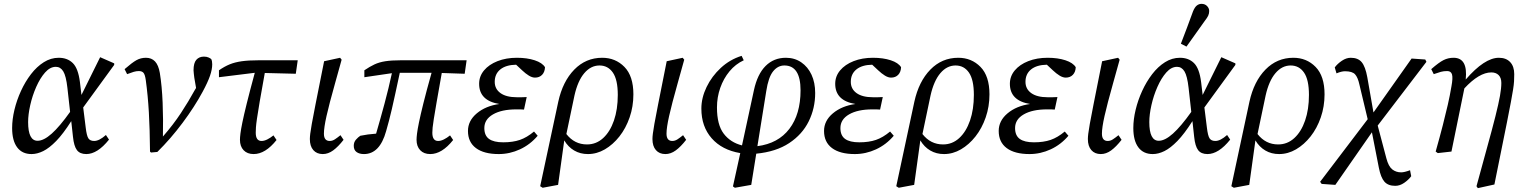

<svg xmlns="http://www.w3.org/2000/svg" viewBox="-20 -787 7907 997"><path d="M126 -153Q126 -56 175 -56Q207 -56 248.5 -93Q290 -130 344 -206L330 -331Q323 -393 308.5 -416.5Q294 -440 270 -440Q240 -440 214 -410.5Q188 -381 168 -335.5Q148 -290 137 -241Q126 -192 126 -153ZM144 13Q95 13 69 -22Q43 -57 43 -122Q43 -167 55 -217Q67 -267 89 -315Q111 -363 141 -402Q171 -441 207.5 -464Q244 -487 285 -487Q330 -487 358 -459.5Q386 -432 395 -361L403 -294L500 -490L573 -458V-450L412 -229L425 -125Q430 -82 439 -68.5Q448 -55 469 -55Q495 -55 530 -86L546 -62Q486 13 428 13Q395 13 379.5 -7.5Q364 -28 359 -76L350 -158Q308 -92 272 -55Q236 -18 204.5 -2.5Q173 13 144 13Z M759 0Q758 -116 753 -203.5Q748 -291 737 -371Q733 -400 725 -409Q717 -418 701 -418Q688 -418 674.5 -414Q661 -410 640 -402L627 -428Q666 -462 688.5 -474.5Q711 -487 738 -487Q767 -487 785 -468Q803 -449 810 -408Q821 -340 824.5 -253.5Q828 -167 826 -78Q880 -140 919.5 -200Q959 -260 993 -322Q995 -324 996 -326.5Q997 -329 998 -331L989 -383Q988 -393 986.5 -404Q985 -415 985 -422Q985 -460 999.5 -476.5Q1014 -493 1039 -493Q1053 -493 1063 -488.5Q1073 -484 1077 -480Q1082 -470 1082 -453Q1082 -427 1070.5 -393.5Q1059 -360 1032 -310Q990 -232 928 -149Q866 -66 797 2L764 5Z M1117 -386V-422Q1146 -442 1173 -453Q1200 -464 1235.5 -469Q1271 -474 1323 -474H1526L1516 -404L1355 -408Q1338 -315 1328.5 -259Q1319 -203 1314.5 -172Q1310 -141 1309 -125.5Q1308 -110 1308 -98Q1308 -55 1338 -55Q1352 -55 1368 -63Q1384 -71 1400 -84L1416 -60Q1358 13 1297 13Q1264 13 1245 -7Q1226 -27 1226 -61Q1226 -73 1228.5 -93.5Q1231 -114 1238.5 -151Q1246 -188 1261.5 -250.5Q1277 -313 1303 -409Z M1656 13Q1625 13 1607 -7.5Q1589 -28 1589 -65Q1589 -76 1591 -92.5Q1593 -109 1599 -143.5Q1605 -178 1618 -243L1663 -469L1746 -487L1754 -477L1720 -355Q1689 -245 1675.5 -184.5Q1662 -124 1662 -93Q1662 -55 1692 -55Q1706 -55 1719 -63.5Q1732 -72 1748 -85L1764 -61Q1736 -25 1710 -6Q1684 13 1656 13Z M1872 -386V-422Q1900 -441 1924.5 -452.5Q1949 -464 1981 -469Q2013 -474 2061 -474H2403L2393 -404L2274 -408Q2257 -312 2247 -255Q2237 -198 2232.5 -168.5Q2228 -139 2226.5 -124.5Q2225 -110 2225 -98Q2225 -55 2255 -55Q2269 -55 2285 -63Q2301 -71 2317 -84L2333 -60Q2275 13 2214 13Q2181 13 2162 -7Q2143 -27 2143 -61Q2143 -73 2145.5 -93.5Q2148 -114 2155.5 -151Q2163 -188 2178.5 -250.5Q2194 -313 2221 -409H2056Q2042 -343 2032 -297.5Q2022 -252 2014.5 -219.5Q2007 -187 2000 -160.5Q1993 -134 1985 -106Q1952 13 1870 13Q1846 13 1831.5 2.5Q1817 -8 1817 -30Q1817 -49 1828.5 -62Q1840 -75 1851 -82Q1889 -90 1933 -93Q1956 -172 1977 -250Q1998 -328 2015 -407Z M2570 13Q2493 13 2451.5 -18Q2410 -49 2410 -107Q2410 -160 2456 -198.5Q2502 -237 2573 -247Q2468 -264 2468 -352Q2468 -391 2493.5 -421.5Q2519 -452 2563.5 -469.5Q2608 -487 2664 -487Q2717 -487 2756.5 -474Q2796 -461 2810 -438Q2809 -413 2795 -398.5Q2781 -384 2758 -384Q2743 -384 2726 -394.5Q2709 -405 2691 -422L2660 -451Q2607 -450 2578 -426.5Q2549 -403 2549 -362Q2549 -325 2579 -303.5Q2609 -282 2664 -282Q2682 -282 2689 -282Q2696 -282 2715 -283L2701 -218Q2692 -219 2682 -219Q2672 -219 2661 -219Q2585 -219 2540 -193Q2495 -167 2495 -122Q2495 -83 2519.5 -65.5Q2544 -48 2593 -48Q2643 -48 2679.5 -60.5Q2716 -73 2753 -104L2772 -82Q2733 -36 2680 -11.5Q2627 13 2570 13Z M2963 -291 2921 -91Q2963 -37 3028 -37Q3076 -37 3112 -70Q3148 -103 3168 -161Q3188 -219 3188 -294Q3188 -373 3162.5 -410Q3137 -447 3093 -447Q3048 -447 3014 -407Q2980 -367 2963 -291ZM2798 188 2785 180 2879 -259Q2902 -364 2962 -425.5Q3022 -487 3107 -487Q3176 -487 3222.5 -439.5Q3269 -392 3269 -297Q3269 -234 3249.5 -177.5Q3230 -121 3196.5 -78.5Q3163 -36 3121 -11.5Q3079 13 3033 13Q2993 13 2961.5 -5.5Q2930 -24 2910 -58L2878 173Z M3435 13Q3404 13 3386 -7.5Q3368 -28 3368 -65Q3368 -76 3370 -92.5Q3372 -109 3378 -143.5Q3384 -178 3397 -243L3442 -469L3525 -487L3533 -477L3499 -355Q3468 -245 3454.5 -184.5Q3441 -124 3441 -93Q3441 -55 3471 -55Q3485 -55 3498 -63.5Q3511 -72 3527 -85L3543 -61Q3515 -25 3489 -6Q3463 13 3435 13Z M3796 188 3786 181 3824 8Q3729 -8 3675.5 -69Q3622 -130 3622 -223Q3622 -279 3649 -335Q3676 -391 3723 -434.5Q3770 -478 3831 -497L3842 -474Q3799 -454 3768 -416.5Q3737 -379 3720 -330.5Q3703 -282 3703 -229Q3703 -139 3738 -93Q3773 -47 3833 -32L3895 -319Q3913 -402 3955.5 -444.5Q3998 -487 4061 -487Q4106 -487 4140.5 -463.5Q4175 -440 4194 -399Q4213 -358 4213 -304Q4213 -225 4179.5 -157Q4146 -89 4078 -44Q4010 1 3907 11L3881 173ZM3959 -314 3913 -28Q4021 -42 4079 -118Q4137 -194 4137 -318Q4137 -447 4053 -447Q4019 -447 3994.5 -416.5Q3970 -386 3959 -314Z M4419 13Q4342 13 4300.5 -18Q4259 -49 4259 -107Q4259 -160 4305 -198.5Q4351 -237 4422 -247Q4317 -264 4317 -352Q4317 -391 4342.5 -421.5Q4368 -452 4412.5 -469.5Q4457 -487 4513 -487Q4566 -487 4605.5 -474Q4645 -461 4659 -438Q4658 -413 4644 -398.5Q4630 -384 4607 -384Q4592 -384 4575 -394.5Q4558 -405 4540 -422L4509 -451Q4456 -450 4427 -426.5Q4398 -403 4398 -362Q4398 -325 4428 -303.5Q4458 -282 4513 -282Q4531 -282 4538 -282Q4545 -282 4564 -283L4550 -218Q4541 -219 4531 -219Q4521 -219 4510 -219Q4434 -219 4389 -193Q4344 -167 4344 -122Q4344 -83 4368.5 -65.5Q4393 -48 4442 -48Q4492 -48 4528.5 -60.5Q4565 -73 4602 -104L4621 -82Q4582 -36 4529 -11.5Q4476 13 4419 13Z M4812 -291 4770 -91Q4812 -37 4877 -37Q4925 -37 4961 -70Q4997 -103 5017 -161Q5037 -219 5037 -294Q5037 -373 5011.5 -410Q4986 -447 4942 -447Q4897 -447 4863 -407Q4829 -367 4812 -291ZM4647 188 4634 180 4728 -259Q4751 -364 4811 -425.5Q4871 -487 4956 -487Q5025 -487 5071.5 -439.5Q5118 -392 5118 -297Q5118 -234 5098.5 -177.5Q5079 -121 5045.5 -78.5Q5012 -36 4970 -11.5Q4928 13 4882 13Q4842 13 4810.5 -5.5Q4779 -24 4759 -58L4727 173Z M5326 13Q5249 13 5207.5 -18Q5166 -49 5166 -107Q5166 -160 5212 -198.5Q5258 -237 5329 -247Q5224 -264 5224 -352Q5224 -391 5249.5 -421.5Q5275 -452 5319.5 -469.5Q5364 -487 5420 -487Q5473 -487 5512.5 -474Q5552 -461 5566 -438Q5565 -413 5551 -398.5Q5537 -384 5514 -384Q5499 -384 5482 -394.5Q5465 -405 5447 -422L5416 -451Q5363 -450 5334 -426.5Q5305 -403 5305 -362Q5305 -325 5335 -303.5Q5365 -282 5420 -282Q5438 -282 5445 -282Q5452 -282 5471 -283L5457 -218Q5448 -219 5438 -219Q5428 -219 5417 -219Q5341 -219 5296 -193Q5251 -167 5251 -122Q5251 -83 5275.5 -65.5Q5300 -48 5349 -48Q5399 -48 5435.5 -60.5Q5472 -73 5509 -104L5528 -82Q5489 -36 5436 -11.5Q5383 13 5326 13Z M5696 13Q5665 13 5647 -7.5Q5629 -28 5629 -65Q5629 -76 5631 -92.5Q5633 -109 5639 -143.5Q5645 -178 5658 -243L5703 -469L5786 -487L5794 -477L5760 -355Q5729 -245 5715.5 -184.5Q5702 -124 5702 -93Q5702 -55 5732 -55Q5746 -55 5759 -63.5Q5772 -72 5788 -85L5804 -61Q5776 -25 5750 -6Q5724 13 5696 13Z M5948 -153Q5948 -56 5997 -56Q6029 -56 6070.5 -93Q6112 -130 6166 -206L6152 -331Q6145 -393 6130.5 -416.5Q6116 -440 6092 -440Q6062 -440 6036 -410.5Q6010 -381 5990 -335.5Q5970 -290 5959 -241Q5948 -192 5948 -153ZM5966 13Q5917 13 5891 -22Q5865 -57 5865 -122Q5865 -167 5877 -217Q5889 -267 5911 -315Q5933 -363 5963 -402Q5993 -441 6029.5 -464Q6066 -487 6107 -487Q6152 -487 6180 -459.5Q6208 -432 6217 -361L6225 -294L6322 -490L6395 -458V-450L6234 -229L6247 -125Q6252 -82 6261 -68.5Q6270 -55 6291 -55Q6317 -55 6352 -86L6368 -62Q6308 13 6250 13Q6217 13 6201.5 -7.5Q6186 -28 6181 -76L6172 -158Q6130 -92 6094 -55Q6058 -18 6026.5 -2.5Q5995 13 5966 13ZM6112 -560Q6128 -602 6144 -644Q6160 -686 6175 -728Q6184 -750 6195 -758.5Q6206 -767 6219 -767Q6237 -767 6248 -755.5Q6259 -744 6259 -730Q6259 -717 6254 -706Q6249 -695 6235 -677Q6212 -644 6188 -611Q6164 -578 6141 -545Z M6552 -291 6510 -91Q6552 -37 6617 -37Q6665 -37 6701 -70Q6737 -103 6757 -161Q6777 -219 6777 -294Q6777 -373 6751.5 -410Q6726 -447 6682 -447Q6637 -447 6603 -407Q6569 -367 6552 -291ZM6387 188 6374 180 6468 -259Q6491 -364 6551 -425.5Q6611 -487 6696 -487Q6765 -487 6811.5 -439.5Q6858 -392 6858 -297Q6858 -234 6838.5 -177.5Q6819 -121 6785.5 -78.5Q6752 -36 6710 -11.5Q6668 13 6622 13Q6582 13 6550.5 -5.5Q6519 -24 6499 -58L6467 173Z M6843 168 6835 157 7082 -168 7039 -348Q7031 -385 7016.5 -401Q7002 -417 6964 -417Q6946 -417 6920 -406L6911 -437Q6925 -456 6948 -471.5Q6971 -487 6994 -487Q7032 -487 7051 -464Q7070 -441 7080 -386L7112 -203L7310 -483L7381 -478L7387 -466L7134 -135L7179 35Q7190 77 7209.5 92.5Q7229 108 7256 108Q7272 108 7302 97L7308 128Q7294 147 7271.5 162.5Q7249 178 7225 178Q7188 178 7169 156.5Q7150 135 7140 84L7104 -100L6914 173Z M7435 0Q7457 -78 7472 -136.5Q7487 -195 7498 -243Q7509 -291 7517 -339Q7525 -382 7520 -400Q7515 -418 7495 -418Q7476 -418 7462 -414Q7448 -410 7425 -402L7412 -428Q7452 -463 7476 -475Q7500 -487 7528 -487Q7603 -487 7591 -374Q7689 -487 7763 -487Q7801 -487 7822 -464.5Q7843 -442 7843 -402Q7843 -383 7842 -365Q7841 -347 7837 -322Q7833 -297 7825.5 -256.5Q7818 -216 7805 -151L7740 171L7654 190L7647 180L7699 -10Q7729 -118 7745.5 -184Q7762 -250 7769 -289.5Q7776 -329 7776 -356Q7776 -383 7762 -397Q7748 -411 7724 -411Q7661 -411 7584 -328L7517 0L7446 8Z"/></svg>

Font: Source Serif Pro
Style: Italic
Weight: 400
Italic angle: -12°
Designer: Frank Grießhammer
Foundry: Adobe Systems Incorporated
Version: Version 3.001;hotconv 1.0.111;makeotfexe 2.5.65597